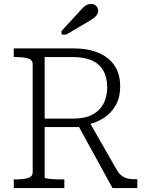

<svg xmlns="http://www.w3.org/2000/svg" viewBox="-20 -956 745 976"><path d="M373 -326 552 0H678V-45H666Q646 -45 629.5 -48.5Q613 -52 599.5 -62Q586 -72 575 -90L428 -347ZM207 -54V-666H351Q409 -666 447.5 -648.5Q486 -631 505.5 -596.5Q525 -562 525 -512Q525 -466 506.5 -430Q488 -394 450 -373.5Q412 -353 352 -353H191L195 -310H372Q380 -310 386 -311Q392 -312 399 -314.5Q406 -317 413 -320Q467 -330 507 -356Q547 -382 569 -422.5Q591 -463 591 -516Q591 -579 562.5 -622Q534 -665 480.5 -687.5Q427 -710 353 -710H50V-666H61Q98 -666 122 -659Q146 -652 146 -630V-80Q146 -58 122 -51Q98 -44 61 -44H50V0H307V-44H293Q277 -44 262 -44.5Q247 -45 234.5 -46.5Q222 -48 214.5 -49.5Q207 -51 207 -54ZM377 -890 293 -799V-780H316L427 -845Q443 -855 454.5 -863Q466 -871 472.5 -880.5Q479 -890 479 -901Q479 -915 469 -925.5Q459 -936 443 -936Q430 -936 419 -930Q408 -924 398.5 -913.5Q389 -903 377 -890Z"/></svg>

Font: Roboto Serif ExtraLight
Style: Regular
Weight: 250
Version: Version 1.007